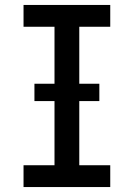

<svg xmlns="http://www.w3.org/2000/svg" viewBox="-20 -755 540 775"><path d="M75 0V-88H200V-647H75V-735H425V-647H300V-88H425V0ZM381 -347H119V-417H381Z"/></svg>

Font: Iosevka Term Semibold
Style: Regular
Weight: 600
Monospace: yes
Designer: Belleve Invis
Foundry: Belleve Invis
Version: Version 31.4.0